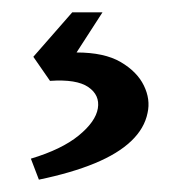

<svg xmlns="http://www.w3.org/2000/svg" viewBox="-20 -26 290 311"><path d="M43 265 30 231Q80 216 107.5 193.5Q135 171 138.5 149.5Q142 128 123 115Q104 102 61 105L34 66L97 -6H146L104 59Q149 59 175.5 74.5Q202 90 213 112.5Q224 135 219 157Q214 182 192.5 202.5Q171 223 133.5 238.5Q96 254 43 265Z"/></svg>

Font: Eczar
Style: Regular
Weight: 400
Designer: Vaibhav Singh
Foundry: Rosetta Type Foundry
Version: Version 2.000